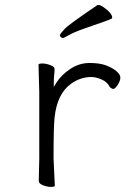

<svg xmlns="http://www.w3.org/2000/svg" viewBox="-20 -728 540 753"><path d="M134 -106V-367L131 -474Q131 -479 146 -479Q161 -479 177.5 -472.5Q194 -466 194 -458Q194 -446 192.5 -434Q191 -422 191 -405V-387L200 -402Q220 -434 255.5 -457.5Q291 -481 331 -481Q371 -481 396 -471.5Q421 -462 436.5 -449Q452 -436 452 -423.5Q452 -411 441.5 -395Q431 -379 424 -379Q418 -380 411 -386Q401 -407 378 -416.5Q355 -426 339 -426Q295 -426 258 -399Q204 -360 194 -267Q190 -230 190 -106L195 0Q195 5 180 5Q165 5 148.5 -1.5Q132 -8 132 -18ZM215 -590Q216 -596 234 -615Q251 -633 362 -708Q364 -708 369 -708Q374 -708 386 -700Q420 -676 420 -659Q420 -655 416 -654Q407 -649 319 -619Q270 -602 250.5 -590.5Q231 -579 226.5 -579Q222 -579 218.5 -582.5Q215 -586 215 -590Z"/></svg>

Font: Moon Stars Kai T HW Light
Style: Regular
Weight: 300
Designer: GuiWonder
Version: Version 1.101